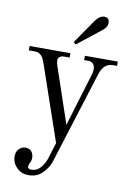

<svg xmlns="http://www.w3.org/2000/svg" viewBox="-99 -746 728 1046"><g transform="rotate(10 265.0 -223.0)"><path d="M392 -684Q420 -684 420 -653Q420 -630 392 -609L264 -508L251 -519L343 -652Q366 -684 392 -684ZM134 238Q95 238 70 213Q42 187 42 150Q42 122 58 108Q73 93 92 93Q115 93 126.5 107.5Q138 122 138 144Q138 156 130 172Q124 182 124 191Q124 206 144 206Q174 206 194.5 182.5Q215 159 225 127L252 40L110 -373Q102 -395 96.5 -405.5Q91 -416 79.5 -424Q68 -432 51 -432H18V-456H244V-432H212Q200 -432 190 -425.5Q180 -419 180 -408Q180 -391 186 -375L290 -68L373 -342Q384 -373 384 -393Q384 -410 374 -421Q364 -432 348 -432H324V-456H506V-432H483Q434 -432 414 -373L253 139Q242 176 211 207Q180 238 134 238Z"/></g></svg>

Font: Old Standard TT
Style: Regular
Weight: 400
Designer: Alexey Kryukov <alexios@thessalonica.org.ru>
Version: Version 2.2